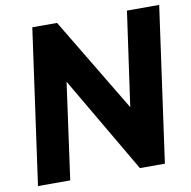

<svg xmlns="http://www.w3.org/2000/svg" viewBox="-82 -827 906 909"><g transform="rotate(-10 371.0 -372.5)"><path d="M28 0H183L247 -463L518 0H638L742 -745H587L523 -292L251 -745H132Z"/></g></svg>

Font: Mluvka ExtraBold
Style: Italic
Weight: 800
Italic angle: -8°
Designer: Modified by Jiří Krblich, Original typeface by Gumpita Rahayu
Foundry: Gumpita Rahayu & Jiří Krblich
Version: Version 2.000;Glyphs 3.1.1 (3134)